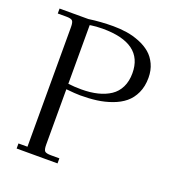

<svg xmlns="http://www.w3.org/2000/svg" viewBox="-129 -816 851 922"><g transform="rotate(20 296.0 -355.5)"><path d="M22 -676.8V-702.1H168.9Q230.5 -710.9 293.9 -710.9Q330.6 -710.9 364 -705.6Q397.5 -700.2 429.7 -687.3Q461.9 -674.3 485.4 -654.5Q508.8 -634.8 522.9 -604.2Q537.1 -573.7 537.1 -535.2Q537.1 -491.2 521.5 -457.5Q505.9 -423.8 480 -402.6Q454.1 -381.3 417.2 -367.9Q380.4 -354.5 341.8 -349.4Q303.2 -344.2 257.8 -344.2Q232.9 -344.2 185.1 -349.1V-65.9Q185.1 -41 192.1 -33.4Q199.2 -25.9 224.1 -25.9H267.1V0H58.1V-25.9H104V-637.2Q104 -662.1 96.9 -669.4Q89.8 -676.8 64.9 -676.8ZM185.1 -377Q216.8 -373 252.9 -373Q298.8 -373 335.4 -382.1Q372.1 -391.1 399.7 -409.4Q427.2 -427.7 442.1 -458.3Q457 -488.8 457 -529.8Q457 -682.1 250 -682.1Q233.9 -682.1 217.8 -680.9Q201.7 -679.7 193.4 -678.2L185.1 -676.8Z"/></g></svg>

Font: Dihjauti
Style: Regular
Weight: 400
Designer: T. Christopher White
Version: Version 3.0.0